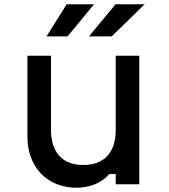

<svg xmlns="http://www.w3.org/2000/svg" viewBox="-20 -860 790 896"><path d="M630 0H520V-48H490Q465 -18 425 -1Q385 16 339 16Q270 16 217.5 -14Q165 -44 136.5 -98.5Q108 -153 108 -224V-600H218V-254Q218 -175 257 -132.5Q296 -90 369 -90Q442 -90 481 -132.5Q520 -175 520 -254V-600H630ZM291 -840H419L295 -690H197ZM519 -840H655L501 -690H395Z"/></svg>

Font: Martian Mono sWd Rg
Style: Regular
Weight: 400
Width: 6
Monospace: yes
Designer: Roman Shamin
Foundry: Evil Martians
Version: Version 1.000